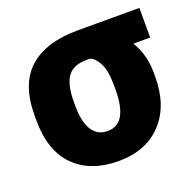

<svg xmlns="http://www.w3.org/2000/svg" viewBox="-90 -539 645 639"><g transform="rotate(-20 233.0 -219.0)"><path d="M227.5 8.8Q324.7 8.8 380.9 -51Q437 -110.8 437 -212.9V-229Q437 -290.5 407.7 -339.6Q378.4 -388.7 326.7 -399.9V-341.8H465.8V-446.8H247.6Q135.3 -446.8 75.4 -394Q15.6 -341.3 15.6 -228.5V-212.9Q15.6 -104 72.3 -47.6Q128.9 8.8 227.5 8.8ZM227.1 -97.7Q190.9 -97.7 172.4 -127.4Q153.8 -157.2 153.8 -213.4V-227.1Q153.8 -292.5 177 -320.1Q200.2 -347.7 254.4 -343.8Q271 -337.9 284.7 -311.8Q298.3 -285.6 298.3 -232.9V-218.8Q298.3 -158.2 280.5 -127.9Q262.7 -97.7 227.1 -97.7Z"/></g></svg>

Font: Roboto Flex Super Cond Bold
Style: Regular
Weight: 700
Width: 3
Designer: Berlow after Robertson
Foundry: Google
Version: Version 3.000